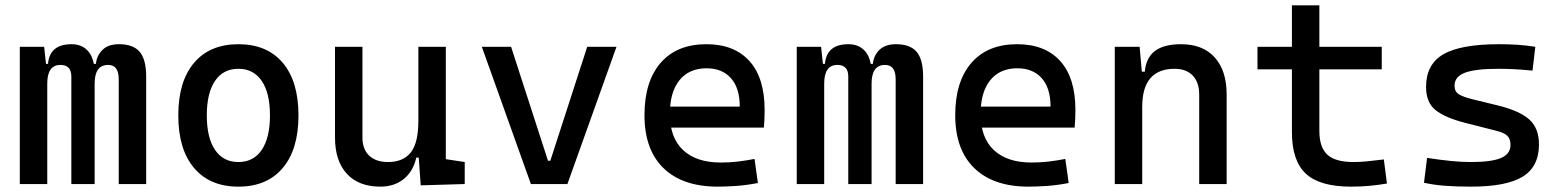

<svg xmlns="http://www.w3.org/2000/svg" viewBox="-20 -694 5899 724"><path d="M427.7 0V-395.5Q427.7 -449.2 387.7 -449.2Q336.9 -449.2 336.9 -378.9L301.8 -453.1H341.8Q344.2 -483.4 366 -505.4Q387.7 -527.3 428.7 -527.3Q482.4 -527.3 506.8 -498.5Q531.2 -469.7 531.2 -405.3V0ZM54.7 0V-517.6H146.5L158.2 -408.2V0ZM249 0V-405.3Q249 -449.2 208 -449.2Q158.2 -449.2 158.2 -378.9L127.9 -453.1H161.1Q167 -527.3 250 -527.3Q290.5 -527.3 313.7 -499.5Q336.9 -471.7 336.9 -415V0Z M878.9 9.8Q771.5 9.8 711.9 -60.5Q652.3 -130.9 652.3 -258.8Q652.3 -387.2 711.9 -457.3Q771.5 -527.3 878.9 -527.3Q986.8 -527.3 1046.1 -457.3Q1105.5 -387.2 1105.5 -258.8Q1105.5 -130.9 1046.1 -60.5Q986.8 9.8 878.9 9.8ZM878.9 -83Q936 -83 967 -128.9Q998 -174.8 998 -258.8Q998 -343.3 967 -388.9Q936 -434.6 878.9 -434.6Q821.8 -434.6 790.8 -388.9Q759.8 -343.3 759.8 -258.8Q759.8 -174.8 790.8 -128.9Q821.8 -83 878.9 -83Z M1414.1 9.8Q1332.5 9.8 1287.8 -38.8Q1243.2 -87.4 1243.2 -175.8V-517.6H1346.7V-175.8Q1346.7 -131.3 1372.1 -107.2Q1397.5 -83 1443.4 -83Q1500 -83 1528.8 -118.9Q1557.6 -154.8 1557.6 -239.3L1584 -99.6H1549.8Q1537.6 -46.9 1502 -18.6Q1466.3 9.8 1414.1 9.8ZM1566.4 4.9 1557.6 -119.1V-210H1661.1V-93.8L1732.4 -83V0ZM1557.6 -146.5V-517.6H1661.1V-175.8Z M1981.9 0 1796.9 -517.6H1907.2L2046.4 -87.9H2055.2L2194.3 -517.6H2304.7L2119.6 0Z M2686.5 9.8Q2554.2 9.8 2482.2 -59.8Q2410.2 -129.4 2410.2 -259.8Q2410.2 -386.7 2471.2 -457Q2532.2 -527.3 2643.6 -527.3Q2748.5 -527.3 2805.9 -463.9Q2863.3 -400.4 2863.3 -279.3Q2863.3 -243.7 2860.4 -212.9H2497.1V-292H2769.5Q2769.5 -361.8 2736.3 -399.2Q2703.1 -436.5 2644.5 -436.5Q2578.6 -436.5 2542.2 -391.6Q2505.9 -346.7 2505.9 -264.6Q2505.9 -174.8 2555.9 -127.9Q2606 -81.1 2698.2 -81.1Q2730.5 -81.1 2761.7 -84.7Q2793 -88.4 2825.2 -94.7L2837.9 -3.9Q2792 4.9 2753.9 7.3Q2715.8 9.8 2686.5 9.8Z M3357.4 0V-395.5Q3357.4 -449.2 3317.4 -449.2Q3266.6 -449.2 3266.6 -378.9L3231.4 -453.1H3271.5Q3273.9 -483.4 3295.7 -505.4Q3317.4 -527.3 3358.4 -527.3Q3412.1 -527.3 3436.5 -498.5Q3460.9 -469.7 3460.9 -405.3V0ZM2984.4 0V-517.6H3076.2L3087.9 -408.2V0ZM3178.7 0V-405.3Q3178.7 -449.2 3137.7 -449.2Q3087.9 -449.2 3087.9 -378.9L3057.6 -453.1H3090.8Q3096.7 -527.3 3179.7 -527.3Q3220.2 -527.3 3243.4 -499.5Q3266.6 -471.7 3266.6 -415V0Z M3858.4 9.8Q3726.1 9.8 3654.1 -59.8Q3582 -129.4 3582 -259.8Q3582 -386.7 3643.1 -457Q3704.1 -527.3 3815.4 -527.3Q3920.4 -527.3 3977.8 -463.9Q4035.2 -400.4 4035.2 -279.3Q4035.2 -243.7 4032.2 -212.9H3668.9V-292H3941.4Q3941.4 -361.8 3908.2 -399.2Q3875 -436.5 3816.4 -436.5Q3750.5 -436.5 3714.1 -391.6Q3677.7 -346.7 3677.7 -264.6Q3677.7 -174.8 3727.8 -127.9Q3777.8 -81.1 3870.1 -81.1Q3902.3 -81.1 3933.6 -84.7Q3964.8 -88.4 3997.1 -94.7L4009.8 -3.9Q3963.9 4.9 3925.8 7.3Q3887.7 9.8 3858.4 9.8Z M4502 0V-336.9Q4502 -383.8 4477.5 -409.2Q4453.1 -434.6 4409.2 -434.6Q4287.1 -434.6 4287.1 -291L4256.8 -423.8H4296.9Q4301.3 -476.1 4335 -501.7Q4368.7 -527.3 4433.6 -527.3Q4515.6 -527.3 4560.5 -477.5Q4605.5 -427.7 4605.5 -336.9V0ZM4183.6 0V-517.6H4277.3L4287.1 -408.2V0Z M5074.2 9.8Q4956.5 9.8 4904.1 -39.1Q4851.6 -87.9 4851.6 -195.3V-283.2H4955.1V-200.2Q4955.1 -138.7 4985.1 -110.8Q5015.1 -83 5084 -83Q5108.4 -83 5135.7 -85.7Q5163.1 -88.4 5198.2 -92.8L5210 -2Q5175.8 3.9 5143.3 6.8Q5110.8 9.8 5074.2 9.8ZM4851.6 -244.1V-673.8H4955.1V-244.1ZM4721.7 -432.6V-517.6H5190.4V-432.6Z M5526.4 9.8Q5467.8 9.8 5426 6.3Q5384.3 2.9 5349.6 -4.9L5361.3 -98.6Q5412.6 -90.8 5451.9 -86.9Q5491.2 -83 5526.4 -83Q5605 -83 5640.4 -98.4Q5675.8 -113.8 5675.8 -147.5Q5675.8 -170.9 5663.3 -182.4Q5650.9 -193.8 5625 -200.2L5505.9 -230.5Q5429.2 -250 5393.3 -278.8Q5357.4 -307.6 5357.4 -366.2Q5357.4 -451.2 5422.6 -489.3Q5487.8 -527.3 5632.8 -527.3Q5670.4 -527.3 5702.9 -525.1Q5735.4 -522.9 5769.5 -517.6L5758.8 -427.7Q5719.2 -431.6 5689 -433.1Q5658.7 -434.6 5629.9 -434.6Q5543 -434.6 5503.9 -419.7Q5464.8 -404.8 5464.8 -371.1Q5464.8 -348.6 5481 -338.6Q5497.1 -328.6 5530.3 -320.3L5626 -296.9Q5707.5 -277.3 5745.4 -244.6Q5783.2 -211.9 5783.2 -149.4Q5783.2 -65.9 5722.2 -28.1Q5661.1 9.8 5526.4 9.8Z"/></svg>

Font: Cascadia Mono
Style: Regular
Weight: 400
Monospace: yes
Designer: Aaron Bell
Foundry: Saja Typeworks
Version: Version 2102.003